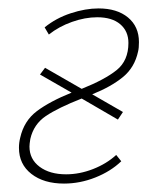

<svg xmlns="http://www.w3.org/2000/svg" viewBox="-20 -432 388 456"><path d="M310 -332Q310 -318 308 -310Q300 -272 272 -249Q244 -226 199 -208L272 -166L260 -148L174 -198Q118 -176 89 -156.5Q60 -137 52 -102Q50 -90 50 -84Q50 -54 74 -36Q98 -18 137 -18Q169 -18 201 -30.5Q233 -43 256 -64L268 -49Q243 -25 206.5 -10.5Q170 4 132 4Q84 4 54.5 -19Q25 -42 25 -81Q25 -93 28 -105Q37 -145 67.5 -168Q98 -191 150 -212L75 -255L87 -271L174 -221Q229 -243 257 -265.5Q285 -288 285 -330Q285 -358 265.5 -374.5Q246 -391 211 -391Q182 -391 151 -380Q120 -369 96 -350L86 -367Q113 -389 148 -400.5Q183 -412 214 -412Q258 -412 284 -390.5Q310 -369 310 -332Z"/></svg>

Font: Ysabeau Extralight
Style: Italic
Weight: 200
Italic angle: -12°
Designer: Christian Thalmann (Catharsis Fonts)
Version: Version 0.003